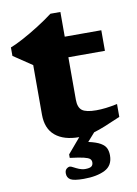

<svg xmlns="http://www.w3.org/2000/svg" viewBox="-96 -712 718 1006"><g transform="rotate(-10 263.0 -209.0)"><path d="M297.5 -183.5Q297.5 -142 318.5 -126Q339.5 -110 394 -110Q417.5 -110 445.2 -113.2Q473 -116.5 506 -123.5V-55Q457 -33.5 422.8 -19.8Q388.5 -6 362.5 1.5L323 46Q365.5 55.5 387 68.2Q408.5 81 415.8 97.5Q423 114 423 135Q423 189 379.8 210.8Q336.5 232.5 267 232.5Q213.5 232.5 196 221.5Q178.5 210.5 178.5 188Q178.5 172 187.5 164.2Q196.5 156.5 205.5 156.5Q211 156.5 223.2 163.2Q235.5 170 251.2 176.5Q267 183 283 183Q306.5 183 316 176.2Q325.5 169.5 325.5 154.5Q325.5 143.5 317.8 136.2Q310 129 286 123.2Q262 117.5 213 111.5V93L281 13Q199.5 13 154.2 -24.8Q109 -62.5 109 -137V-400.5L10 -467V-512Q35 -521 77 -543.5Q119 -566 164 -594.5Q209 -623 244.5 -650H297.5V-518.5H492V-409H297.5Z"/></g></svg>

Font: Newsreader Caption
Style: Bold
Weight: 700
Designer: Hugues Gentile
Foundry: Production Type
Version: Version 1.001